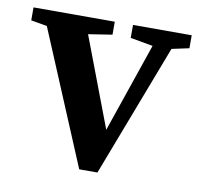

<svg xmlns="http://www.w3.org/2000/svg" viewBox="-65 -544 642 612"><g transform="rotate(10 256.0 -237.5)"><path d="M318 -437V-479H508V-437L452 -425L288 4H229L48 -428L-4 -437V-479H259V-437L182 -425L292 -135L391 -424Z"/></g></svg>

Font: Source Serif Pro SemiBold
Style: Regular
Weight: 600
Designer: Frank Grießhammer
Foundry: Adobe Systems Incorporated
Version: Version 3.001;hotconv 1.0.111;makeotfexe 2.5.65597